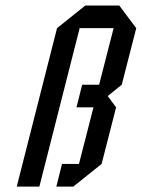

<svg xmlns="http://www.w3.org/2000/svg" viewBox="-20 -687 522 707"><path d="M324.2 -291.7H261.7L282.5 -375H345L398.3 -583.3H273.3L125 0H41.7L190 -583.3L294.2 -666.7H419.2L481.7 -583.3L428.3 -375L376.7 -333.3L407.5 -291.7L354.2 -83.3L250 0H187.5L208.3 -83.3H270.8Z"/></svg>

Font: Yulong
Style: Italic
Weight: 400
Italic angle: -14.25°
Designer: GGBotNet
Foundry: f0n7.com
Version: 1.00